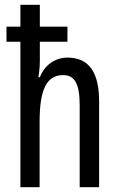

<svg xmlns="http://www.w3.org/2000/svg" viewBox="-20 -780 496 800"><path d="M146 -760H65V-669H7V-606H65V0H145V-272C145 -411 176 -467 243 -467C292 -467 312 -430 312 -341V0H393V-357C393 -477 352 -540 261 -540C211 -540 166 -510 146 -458H140C144 -482 146 -506 146 -529V-606H261V-669H146Z"/></svg>

Font: Noto Sans Arabic UI XCn
Style: Regular
Weight: 400
Width: 2
Designer: Monotype Design Team, Nadine Chahine and Nizar Qandah
Foundry: Monotype Imaging Inc.
Version: Version 2.010